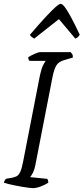

<svg xmlns="http://www.w3.org/2000/svg" viewBox="-27 -974 433 994"><path d="M143 0Q136 0 121 -2Q106 -4 87.5 -7Q69 -10 50 -14Q31 -18 16 -21.5Q1 -25 -7 -28Q-5 -36 -1.5 -41.5Q2 -47 6 -49L32 -53Q47 -56 58 -61Q69 -66 77.5 -83.5Q86 -101 93 -139L180 -585Q188 -621 197 -638Q206 -655 210 -659H126Q123 -662 121 -666.5Q119 -671 119 -677Q125 -682 137 -688Q149 -694 161.5 -699Q174 -704 180 -704H339Q343 -700 347 -693.5Q351 -687 350 -676L306 -663Q277 -655 265 -635.5Q253 -616 245 -576L156 -119Q152 -97 144 -81Q136 -65 129 -57L218 -48Q219 -47 221 -41.5Q223 -36 223 -28Q206 -17 183.5 -8.5Q161 0 143 0ZM150 -774Q141 -780 135.5 -784Q130 -788 128 -794Q175 -849 207.5 -884Q240 -919 259.5 -936.5Q279 -954 287 -954Q296 -954 309.5 -936Q323 -918 342 -882.5Q361 -847 386 -794Q383 -790 378 -784Q373 -778 363 -774L278 -875Z"/></svg>

Font: Texturina Medium 12pt Thin
Style: Italic
Weight: 250
Italic angle: -11°
Version: Version 1.002